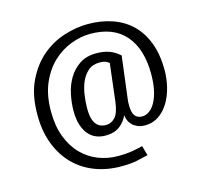

<svg xmlns="http://www.w3.org/2000/svg" viewBox="-116 -864 1151 1085"><g transform="rotate(-15 460.0 -322.0)"><path d="M654 -98Q629 -98 611 -105.5Q593 -113 580.5 -125Q568 -137 561.5 -152.5Q555 -168 553 -184Q539 -150 507 -125Q475 -100 422 -100Q395 -100 370 -109.5Q345 -119 325.5 -141Q306 -163 294.5 -197.5Q283 -232 283 -282Q283 -328 293.5 -378Q304 -428 328.5 -469Q353 -510 392.5 -536.5Q432 -563 490 -563Q534 -563 566 -551.5Q598 -540 627 -514L597 -274Q595 -263 594.5 -252Q594 -241 594 -233Q594 -188 608.5 -169.5Q623 -151 651 -151Q672 -151 692 -165Q712 -179 727.5 -206.5Q743 -234 752 -275Q761 -316 761 -370Q761 -516 691.5 -597Q622 -678 486 -678Q432 -678 374 -656.5Q316 -635 268 -590.5Q220 -546 189.5 -476.5Q159 -407 159 -311Q159 -226 183.5 -162Q208 -98 249.5 -55.5Q291 -13 345.5 8.5Q400 30 461 30Q486 30 505.5 28.5Q525 27 541.5 24.5Q558 22 573.5 18.5Q589 15 606 11L622 68Q591 76 555 83.5Q519 91 463 91Q380 91 310 64Q240 37 189 -14.5Q138 -66 109 -141Q80 -216 80 -312Q80 -429 119 -509.5Q158 -590 217.5 -640Q277 -690 348.5 -712.5Q420 -735 486 -735Q565 -735 630 -712.5Q695 -690 741.5 -645Q788 -600 814 -531.5Q840 -463 840 -371Q840 -322 828 -273Q816 -224 792.5 -185Q769 -146 734 -122Q699 -98 654 -98ZM441 -157Q471 -157 494 -181.5Q517 -206 525 -271L551 -490Q541 -499 529 -503.5Q517 -508 496 -508Q454 -508 427.5 -484.5Q401 -461 386.5 -426Q372 -391 366.5 -350.5Q361 -310 361 -275Q361 -239 367.5 -216Q374 -193 385.5 -180Q397 -167 411.5 -162Q426 -157 441 -157Z"/></g></svg>

Font: Carrois Gothic SC
Style: Regular
Weight: 400
Designer: Ralph du Carrois
Foundry: Ralph du Carrois
Version: Version 1.002